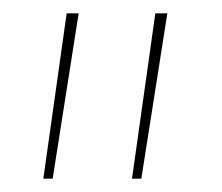

<svg xmlns="http://www.w3.org/2000/svg" viewBox="-20 -740 333 288"><path d="M178 -472H192Q202 -535 211.5 -596Q221 -657 231 -720H213ZM45 -472H59Q69 -535 78.5 -596Q88 -657 98 -720H80Z"/></svg>

Font: Josefin Slab Thin
Style: Italic
Weight: 100
Italic angle: -12°
Designer: Santiago Orozco
Foundry: Typemade
Version: Version 2.000